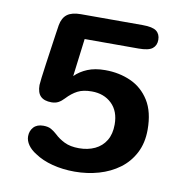

<svg xmlns="http://www.w3.org/2000/svg" viewBox="-73 -691 765 774"><g transform="rotate(10 309.5 -304.0)"><path d="M333 -414Q390 -414 437.5 -392.8Q485 -371.5 513.8 -325.8Q542.5 -280 542.5 -207Q542.5 -152.5 521.2 -111.5Q500 -70.5 463.5 -43.5Q427 -16.5 380 -3Q333 10.5 281.5 10.5Q233 10.5 190.5 -0.5Q148 -11.5 118 -32Q96.5 -45 84.5 -62.2Q72.5 -79.5 72.5 -97.5Q72.5 -119.5 86.2 -134.8Q100 -150 126 -150Q146 -150 158.5 -142.8Q171 -135.5 182 -125.5Q199 -109 223 -97.2Q247 -85.5 282.5 -85.5Q319 -85.5 347.5 -99Q376 -112.5 392 -139Q408 -165.5 408 -204.5Q408 -259 376.2 -289.5Q344.5 -320 294.5 -320Q259 -320 236.5 -308.2Q214 -296.5 192.5 -273.5Q181.5 -261.5 169.5 -255Q157.5 -248.5 141.5 -248.5Q111.5 -248.5 96.8 -263Q82 -277.5 82 -309Q82 -314.5 85 -339Q88 -363.5 92.8 -397Q97.5 -430.5 102.5 -464.8Q107.5 -499 111.2 -525.2Q115 -551.5 116.5 -560Q122 -590.5 141 -604.8Q160 -619 196.5 -619H449.5Q490.5 -619 506.2 -606.8Q522 -594.5 522 -571Q522 -548 506.2 -535.5Q490.5 -523 449.5 -523H229L209.5 -368Q230.5 -389 260.8 -401.5Q291 -414 333 -414Z"/></g></svg>

Font: Sono ExtraLight Monospace SemiBold
Style: Regular
Weight: 600
Version: Version 2.112